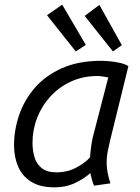

<svg xmlns="http://www.w3.org/2000/svg" viewBox="-20 -789 600 821"><path d="M212 12Q151 12 113 -12Q75 -36 57.5 -77Q40 -118 40 -168Q40 -232 61.5 -296Q83 -360 128 -412.5Q173 -465 244 -497Q315 -529 413 -529Q427 -529 449 -527Q471 -525 493.5 -520Q516 -515 529 -506L450 -185Q444 -160 440 -139Q436 -118 436 -93Q436 -73 440 -52Q444 -31 452 -5L382 5Q377 -7 373.5 -19.5Q370 -32 366 -49Q344 -28 304 -8Q264 12 212 12ZM222 -52Q267 -52 304.5 -71.5Q342 -91 365 -116Q366 -133 369 -156.5Q372 -180 376 -199L443 -458Q439 -459 422.5 -461.5Q406 -464 398 -464Q335 -464 284 -440.5Q233 -417 196 -377Q159 -337 139 -285.5Q119 -234 119 -178Q119 -146 127.5 -117Q136 -88 158.5 -70Q181 -52 222 -52ZM304 -569 181 -724 246 -769 347 -597ZM463 -569 342 -721 405 -768 501 -596Z"/></svg>

Font: Ubuntu Sans Mono
Style: Italic
Weight: 400
Italic angle: -13.5°
Monospace: yes
Designer: Dalton Maag Ltd
Foundry: Dalton Maag Ltd
Version: Version 1.006